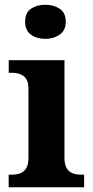

<svg xmlns="http://www.w3.org/2000/svg" viewBox="-20 -790 392 810"><path d="M16.6 0V-53H29Q49.3 -53 65.2 -59Q81.1 -64.9 90.5 -80.3Q100 -95.7 100 -124.1V-416.1Q100 -443.2 90.3 -457.4Q80.5 -471.7 64.6 -477.3Q48.7 -483 29 -483H16.8V-536H252V-123.9Q252 -95.8 261.3 -80.3Q270.5 -64.8 286.9 -58.9Q303.3 -53 323 -53H334.8V0ZM171.4 -626.1Q135.3 -626.1 110.6 -643.9Q86 -661.7 86 -698Q86 -736.5 110.6 -753.2Q135.3 -769.9 171.4 -769.9Q206 -769.9 231.7 -753.2Q257.4 -736.5 257.4 -698Q257.4 -661.7 231.7 -643.9Q206 -626.1 171.4 -626.1Z"/></svg>

Font: Noto Serif Sinhala
Style: Regular
Weight: 400
Designer: Jelle Bosma - Monotype Design Team
Foundry: Monotype Imaging Inc.
Version: Version 2.006